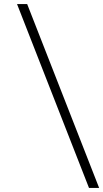

<svg xmlns="http://www.w3.org/2000/svg" viewBox="-20 -717 509 947"><path d="M419 210 64 -697H114L469 210Z"/></svg>

Font: Hanken Grotesk Light
Style: Regular
Weight: 300
Designer: Alfredo Marco Pradil
Foundry: Hanken Design Co.
Version: Version 3.014